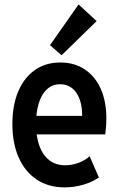

<svg xmlns="http://www.w3.org/2000/svg" viewBox="-20 -812 519 840"><path d="M262.7 7.8Q192.4 7.8 141.1 -26.1Q89.8 -60.1 62 -122.3Q34.2 -184.6 34.2 -270Q34.2 -350.6 59.3 -410.9Q84.5 -471.2 131.6 -504.9Q178.7 -538.6 244.1 -538.6Q305.7 -538.6 350.8 -508.5Q396 -478.5 420.7 -423.6Q445.3 -368.7 445.3 -293.9Q445.3 -273.9 443.8 -255.6Q442.4 -237.3 440.4 -224.1H122.6V-305.2H339.4Q339.4 -369.6 313.7 -406.5Q288.1 -443.4 243.2 -443.4Q209 -443.4 185.3 -421.4Q161.6 -399.4 149.7 -360.6Q137.7 -321.8 137.7 -269.5Q137.7 -213.4 152.6 -173.1Q167.5 -132.8 196 -110.8Q224.6 -88.9 265.6 -88.9Q293.9 -88.9 323 -99.4Q352.1 -109.9 372.1 -128.4L412.6 -35.6Q383.3 -15.1 343.3 -3.7Q303.2 7.8 262.7 7.8ZM249.5 -570.3 198.7 -614.3 323.7 -792.5 402.8 -719.7Z"/></svg>

Font: Reddit Sans Condensed SemiBold
Style: Regular
Weight: 600
Designer: Stephen Hutchings
Foundry: Reddit
Version: Version 1.014